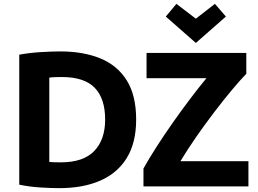

<svg xmlns="http://www.w3.org/2000/svg" viewBox="-20 -968 1340 997"><path d="M288 9Q246 9 190 5.5Q134 2 80 -9V-684Q134 -694 192.5 -697.5Q251 -701 293 -701Q412 -701 500.5 -665Q589 -629 638 -551Q687 -473 687 -347Q687 -227 638.5 -148Q590 -69 500.5 -30Q411 9 288 9ZM296 -125Q413 -125 469.5 -184Q526 -243 526 -347Q526 -456 472 -512Q418 -568 301 -568Q285 -568 268 -567.5Q251 -567 236 -565V-127Q247 -126 261.5 -125.5Q276 -125 296 -125ZM725 0V-93Q754 -145 793.5 -206.5Q833 -268 878 -332Q923 -396 968 -455.5Q1013 -515 1052 -562H741V-693H1259V-585Q1227 -552 1183.5 -500Q1140 -448 1092 -385Q1044 -322 998.5 -256.5Q953 -191 917 -131H1270V0ZM997 -745 841 -882 896 -948 997 -871 1096 -948 1153 -882Z"/></svg>

Font: Ubuntu Sans ExtraBold
Style: Regular
Weight: 800
Designer: Dalton Maag Ltd
Foundry: Dalton Maag Ltd
Version: Version 1.006; ttfautohint (v1.8.4.7-5d5b)